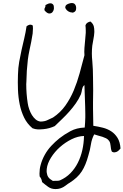

<svg xmlns="http://www.w3.org/2000/svg" viewBox="-20 -825 829 1289"><path d="M789.1 171.9Q784.2 177.7 778.3 183.6Q772.5 189.5 765.1 193.4Q757.8 197.3 750 197.3Q749 198.2 748 198.2Q740.2 198.2 731.4 193.4Q726.6 183.6 725.1 173.8Q723.6 164.1 722.7 154.8Q721.7 145.5 719.7 136.7Q717.8 127.9 711.9 120.1Q704.1 109.4 692.4 103.5Q680.7 97.7 667.5 93.3Q654.3 88.9 639.6 85.4Q625 82 612.3 77.1Q595.7 108.4 590.3 144.5Q585 180.7 573.2 218.8Q564.5 251 553.7 277.3Q543 303.7 528.8 325.7Q514.6 347.7 494.6 366.2Q474.6 384.8 447.3 402.3Q436.5 408.2 427.7 415.5Q418.9 422.9 408.2 429.2Q397.5 435.5 384.3 439.9Q371.1 444.3 352.5 444.3Q324.2 444.3 303.2 429.2Q282.2 414.1 262.7 397.5Q260.7 385.7 257.3 377.4Q253.9 369.1 246.1 359.4Q245.1 349.6 245.1 340.8Q245.1 309.6 252.9 282.2Q262.7 246.1 280.8 213.9Q298.8 181.6 324.2 154.3Q349.6 127 378.9 103.5Q411.1 78.1 452.6 55.7Q494.1 33.2 548.8 31.2Q551.8 -1 552.7 -37.1V-60.5Q552.7 -85 551.8 -109.4Q550.8 -146.5 549.3 -183.1Q547.9 -219.7 546.9 -253.9Q539.1 -248 535.6 -240.2Q532.2 -232.4 530.8 -224.6Q529.3 -216.8 527.8 -208.5Q526.4 -200.2 523.4 -192.4Q508.8 -159.2 488.8 -130.9Q468.8 -102.5 445.8 -76.7Q422.9 -50.8 397.9 -26.9Q373 -2.9 347.7 21.5Q331.1 29.3 312 34.7Q293 40 273.4 42Q259.8 43.9 246.1 43.9H235.4Q215.8 43 198.2 36.1Q162.1 5.9 142.1 -35.2Q122.1 -76.2 112.3 -124Q102.5 -171.9 100.6 -222.7Q99.6 -248 99.6 -273.4Q99.6 -298.8 100.6 -323.2Q101.6 -369.1 108.9 -410.2Q116.2 -451.2 125 -490.7Q133.8 -530.3 143.1 -568.8Q152.3 -607.4 158.2 -648.4Q167 -656.2 179.7 -659.2H184.6Q193.4 -659.2 200.2 -653.3Q201.2 -643.6 201.2 -633.8Q201.2 -617.2 199.2 -599.6Q195.3 -572.3 189.5 -543.5Q183.6 -514.6 177.2 -484.9Q170.9 -455.1 167 -424.8Q158.2 -349.6 157.2 -277.3Q156.2 -268.6 156.2 -259.8Q156.2 -195.3 166 -132.8Q168.9 -112.3 176.3 -91.3Q183.6 -70.3 194.3 -52.7Q205.1 -35.2 219.7 -22.9Q234.4 -10.7 252.9 -8.8Q281.2 -9.8 297.4 -18.1Q313.5 -26.4 335.9 -36.1Q385.7 -69.3 418.9 -116.2Q452.1 -163.1 475.1 -217.8Q498 -272.5 514.6 -333Q531.2 -393.6 546.9 -454.1Q545.9 -465.8 545.9 -477.5Q545.9 -490.2 546.9 -502.9Q548.8 -527.3 551.3 -552.7Q553.7 -578.1 555.7 -604.5V-621.1Q555.7 -637.7 553.7 -654.3Q556.6 -665 565.4 -671.4Q574.2 -677.7 586.9 -680.7Q603.5 -668 609.4 -649.4Q613.3 -633.8 613.3 -615.2V-609.4Q612.3 -586.9 607.4 -563.5Q602.5 -540 599.6 -518.6Q596.7 -493.2 596.7 -465.8Q596.7 -441.4 599.6 -415Q604.5 -360.4 604.5 -301.8Q605.5 -260.7 605.5 -218.8Q605.5 -177.7 604.5 -136.7V-96.7Q604.5 -36.1 606.4 19.5Q638.7 24.4 669.9 32.2Q701.2 40 726.6 56.6Q752 73.2 769 100.6Q786.1 127.9 789.1 171.9ZM543.9 87.9Q502.9 88.9 460.4 109.9Q418 130.9 382.3 162.6Q346.7 194.3 322.3 233.4Q297.9 272.5 293.9 308.6Q293 316.4 293 323.2Q293 332 294.9 338.9Q296.9 352.5 302.7 361.8Q308.6 371.1 316.9 377.4Q325.2 383.8 335 389.6Q343.8 388.7 352.5 388.7H365.2Q375 388.7 382.8 385.7Q422.9 368.2 452.6 337.9Q482.4 307.6 502.4 268.1Q522.5 228.5 532.7 182.6Q543 136.7 543.9 87.9ZM491.2 -774.4V-770.5Q491.2 -753.9 483.4 -748Q475.6 -740.2 463.9 -740.2L462.9 -741.2Q451.2 -741.2 439 -748.5Q426.8 -755.9 421.9 -765.6Q418 -770.5 418 -776.4Q418 -780.3 419.9 -784.2Q422.9 -793.9 442.4 -800.8Q454.1 -804.7 462.9 -804.7Q472.7 -804.7 479.5 -799.8Q490.2 -791 491.2 -774.4ZM285.2 -791Q304.7 -802.7 317.4 -802.7H322.3Q335 -799.8 339.8 -789.1Q341.8 -782.2 341.8 -773.4V-764.6Q338.9 -750 331.1 -742.2Q323.2 -734.4 311.5 -734.4H309.6Q295.9 -735.4 279.3 -754.9Q278.3 -758.8 278.3 -761.7Q278.3 -769.5 282.2 -774.4Q285.2 -779.3 285.2 -787.1Z"/></svg>

Font: Crafty Girls
Style: Regular
Weight: 400
Designer: Crystal Kluge
Foundry: Font Diner, Inc DBA Tart Workshop
Version: Version 1.001